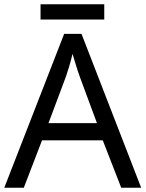

<svg xmlns="http://www.w3.org/2000/svg" viewBox="-20 -875 679 895"><path d="M545 0 459 -221H176L91 0H0L279 -717H360L638 0ZM352 -517Q349 -525 342 -546Q335 -567 328.5 -589.5Q322 -612 318 -624Q311 -593 302 -563.5Q293 -534 287 -517L206 -301H432ZM466 -855V-784H169V-855Z"/></svg>

Font: Noto Serif Ottoman Siyaq
Style: Regular
Weight: 400
Designer: Sérgio Martins
Version: Version 1.005; ttfautohint (v1.8.4.7-5d5b)